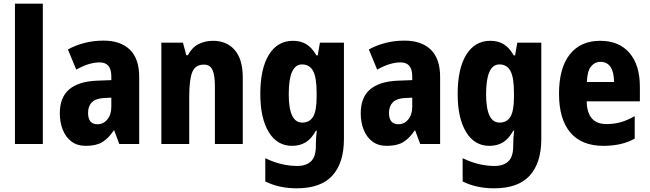

<svg xmlns="http://www.w3.org/2000/svg" viewBox="-20 -846 3519 1040"><path d="M212 -66H61V-826H212Z M541 -626Q633 -626 683.5 -577Q734 -528 734 -429V-66H626L599 -139H596Q568 -97 534.5 -76.5Q501 -56 445 -56Q398 -56 367 -79.5Q336 -103 320 -143Q304 -183 304 -232Q304 -319 355 -362Q406 -405 505 -409L583 -412V-432Q583 -508 520 -508Q491 -508 460 -498.5Q429 -489 393 -469L348 -578Q389 -601 438 -613.5Q487 -626 541 -626ZM544 -315Q499 -313 478 -292Q457 -271 457 -235Q457 -173 508 -173Q540 -173 561.5 -199Q583 -225 583 -269V-317Z M1134 -625Q1208 -625 1251.5 -575Q1295 -525 1295 -426V-66H1144V-381Q1144 -438 1131 -467Q1118 -496 1084 -496Q1038 -496 1021.5 -455.5Q1005 -415 1005 -322V-66H854V-615H971L989 -547H998Q1018 -587 1053.5 -606Q1089 -625 1134 -625Z M1567 -625Q1608 -625 1638.5 -607Q1669 -589 1694 -546H1701L1713 -615H1843V-93Q1843 36 1780.5 105Q1718 174 1587 174Q1492 174 1417 137V11Q1463 33 1506 43Q1549 53 1589 53Q1638 53 1664.5 28Q1691 3 1691 -56V-63Q1691 -101 1696 -138H1691Q1667 -94 1635.5 -75Q1604 -56 1562 -56Q1481 -56 1435.5 -131Q1390 -206 1390 -337Q1390 -474 1436.5 -549.5Q1483 -625 1567 -625ZM1616 -497Q1544 -497 1544 -336Q1544 -182 1617 -182Q1657 -182 1676 -214Q1695 -246 1695 -320V-344Q1695 -426 1676 -461.5Q1657 -497 1616 -497Z M2171 -626Q2263 -626 2313.5 -577Q2364 -528 2364 -429V-66H2256L2229 -139H2226Q2198 -97 2164.5 -76.5Q2131 -56 2075 -56Q2028 -56 1997 -79.5Q1966 -103 1950 -143Q1934 -183 1934 -232Q1934 -319 1985 -362Q2036 -405 2135 -409L2213 -412V-432Q2213 -508 2150 -508Q2121 -508 2090 -498.5Q2059 -489 2023 -469L1978 -578Q2019 -601 2068 -613.5Q2117 -626 2171 -626ZM2174 -315Q2129 -313 2108 -292Q2087 -271 2087 -235Q2087 -173 2138 -173Q2170 -173 2191.5 -199Q2213 -225 2213 -269V-317Z M2636 -625Q2677 -625 2707.5 -607Q2738 -589 2763 -546H2770L2782 -615H2912V-93Q2912 36 2849.5 105Q2787 174 2656 174Q2561 174 2486 137V11Q2532 33 2575 43Q2618 53 2658 53Q2707 53 2733.5 28Q2760 3 2760 -56V-63Q2760 -101 2765 -138H2760Q2736 -94 2704.5 -75Q2673 -56 2631 -56Q2550 -56 2504.5 -131Q2459 -206 2459 -337Q2459 -474 2505.5 -549.5Q2552 -625 2636 -625ZM2685 -497Q2613 -497 2613 -336Q2613 -182 2686 -182Q2726 -182 2745 -214Q2764 -246 2764 -320V-344Q2764 -426 2745 -461.5Q2726 -497 2685 -497Z M3231 -625Q3333 -625 3389.5 -559.5Q3446 -494 3446 -376V-297H3158Q3160 -174 3265 -174Q3306 -174 3342 -184Q3378 -194 3418 -217V-95Q3349 -56 3249 -56Q3130 -56 3069 -128.5Q3008 -201 3008 -338Q3008 -478 3066.5 -551.5Q3125 -625 3231 -625ZM3233 -511Q3202 -511 3181.5 -486Q3161 -461 3159 -402H3306Q3306 -454 3287.5 -482.5Q3269 -511 3233 -511Z"/></svg>

Font: Noto Sans Malayalam UI Condensed ExtraBold
Style: Regular
Weight: 800
Width: 3
Designer: Jelle Bosma - Monotype Design Team
Foundry: Monotype Imaging Inc.
Version: Version 2.104; ttfautohint (v1.8.4.7-5d5b)